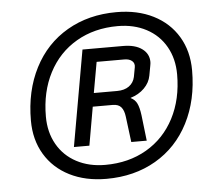

<svg xmlns="http://www.w3.org/2000/svg" viewBox="-49 -732 856 767"><g transform="rotate(-5 379.0 -349.0)"><path d="M67 -277Q67 -396 114 -487.5Q161 -579 247 -629Q333 -679 445 -679Q529 -679 592.5 -647Q656 -615 691 -556.5Q726 -498 726 -421Q726 -302 679 -210.5Q632 -119 546 -69Q460 -19 348 -19Q264 -19 200.5 -51Q137 -83 102 -141.5Q67 -200 67 -277ZM665 -410Q665 -473 637.5 -521.5Q610 -570 560 -596.5Q510 -623 445 -623Q351 -623 279 -581Q207 -539 167.5 -463Q128 -387 128 -288Q128 -225 155.5 -176.5Q183 -128 233 -101.5Q283 -75 348 -75Q442 -75 514 -117Q586 -159 625.5 -235Q665 -311 665 -410ZM297 -542H460Q508 -542 535.5 -522Q563 -502 563 -469Q563 -463 561 -453L554 -415Q549 -387 527 -365Q505 -343 472 -333V-332Q489 -324 497 -307.5Q505 -291 509 -260L521 -157H459L446 -260Q443 -285 432 -298Q421 -311 398 -311H318L291 -157H229ZM420 -365Q450 -365 468.5 -378.5Q487 -392 492 -415L499 -453Q502 -469 491 -478.5Q480 -488 460 -488H349L327 -365Z"/></g></svg>

Font: Bai Jamjuree
Style: Italic
Weight: 400
Italic angle: -10°
Version: Version 1.000; ttfautohint (v1.6)